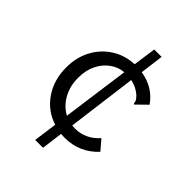

<svg xmlns="http://www.w3.org/2000/svg" viewBox="-201 -726 902 902"><g transform="rotate(45 250.0 -275.0)"><path d="M246 73H194L210 -44Q140 -66 98 -127Q56 -188 56 -271Q56 -338 84 -390.5Q112 -443 161 -474.5Q210 -506 273 -509L289 -623H338L323 -506Q410 -492 457 -424L412 -380L405 -373L400 -378Q400 -386 396.5 -393Q393 -400 381 -412Q352 -438 314 -445L269 -98Q279 -97 289 -97Q358 -97 408 -153L450 -104Q383 -32 285 -32Q272 -32 260 -33ZM130 -276Q130 -220 154.5 -177Q179 -134 219 -113L265 -448Q229 -445 198 -423Q167 -401 148.5 -363.5Q130 -326 130 -276Z"/></g></svg>

Font: Ligconsolata
Style: Regular
Weight: 400
Monospace: yes
Designer: Raph Levien, Cyreal, Brenton Simpson
Foundry: Raph Levien, Cyreal, Google
Version: Version 3.001; ttfautohint (v1.8.2.53-6de2)